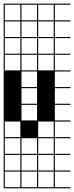

<svg xmlns="http://www.w3.org/2000/svg" viewBox="-20 -747 404 1046"><path d="M363.6 278.8H0V187.9H6.1V272.7H90.9V187.9H97V272.7H181.8V187.9H187.9V272.7H272.7V187.9H0V-727.3H363.6V-721.2H278.8V-636.4H363.6V-630.3H278.8V-545.5H363.6V-539.4H278.8V-454.5H363.6V-448.5H278.8V-363.6H363.6V-357.6H278.8V-272.7H363.6V-266.7H278.8V-181.8H363.6V-175.8H278.8V-90.9H363.6V-84.8H278.8V0H363.6V6.1H278.8V90.9H363.6V97H278.8V181.8H363.6V187.9H278.8V272.7H363.6ZM90.9 -636.4V-721.2H6.1V-636.4ZM187.9 -636.4H272.7V-721.2H187.9ZM97 -636.4H181.8V-721.2H97ZM6.1 -545.5H90.9V-630.3H6.1ZM187.9 -545.5H272.7V-630.3H187.9ZM97 -545.5H181.8V-630.3H97ZM6.1 -454.5H90.9V-539.4H6.1ZM187.9 -454.5H272.7V-539.4H187.9ZM97 -454.5H181.8V-539.4H97ZM6.1 -363.6H90.9V-448.5H6.1ZM187.9 -363.6H272.7V-448.5H187.9ZM97 -363.6H181.8V-448.5H97ZM97 -272.7H181.8V-357.6H97ZM97 -181.8H181.8V-266.7H97ZM97 -90.9H181.8V-175.8H97ZM187.9 0H272.7V-84.8H187.9ZM6.1 0H90.9V-84.8H6.1ZM187.9 90.9H272.7V6.1H187.9ZM97 90.9H181.8V6.1H97ZM6.1 90.9H90.9V6.1H6.1ZM97 181.8H181.8V97H97ZM6.1 181.8H90.9V97H6.1ZM187.9 181.8H272.7V97H187.9Z"/></svg>

Font: Micro 5 Charted
Style: Regular
Weight: 400
Designer: Sarah Cadigan-Fried
Version: Version 1.000; ttfautohint (v1.8.4.7-5d5b)